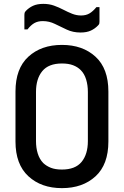

<svg xmlns="http://www.w3.org/2000/svg" viewBox="-20 -952 640 992"><path d="M300 -720Q407 -720 473.5 -659Q540 -598 540 -479V-221Q540 -102 473.5 -41Q407 20 300 20Q193 20 126.5 -41.5Q60 -103 60 -221V-479Q60 -598 126.5 -659Q193 -720 300 -720ZM166 -223Q166 -188 175 -159Q184 -130 203 -110Q220 -94 243 -85Q266 -76 300 -76Q369 -76 401.5 -115.5Q434 -155 434 -223V-477Q434 -512 425 -541.5Q416 -571 397 -590Q381 -606 357.5 -615Q334 -624 300 -624Q231 -624 198.5 -584.5Q166 -545 166 -477ZM399 -872Q424 -872 442 -882.5Q460 -893 478 -915H494V-840Q494 -834 493 -830Q492 -826 487 -821Q471 -804 449.5 -794Q428 -784 396 -784Q357 -784 325 -799Q293 -814 263.5 -828.5Q234 -843 201 -843Q176 -843 158 -833Q140 -823 122 -800H106V-875Q106 -881 107 -885Q108 -889 113 -895Q129 -912 150.5 -922Q172 -932 204 -932Q234 -932 259 -923Q284 -914 307 -902Q330 -890 352.5 -881Q375 -872 399 -872Z"/></svg>

Font: Recursive Mn Lnr St Med
Style: Regular
Weight: 500
Monospace: yes
Version: Version 1.079;hotconv 1.0.112;makeotfexe 2.5.65598; ttfautoh